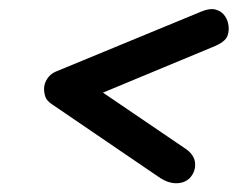

<svg xmlns="http://www.w3.org/2000/svg" viewBox="-20 -547 549 427"><path d="M402 -151Q391 -140 373.2 -139.5Q355.5 -139 336.5 -151L95 -315.5Q84 -323 81 -331.5Q78 -340 78 -349.5Q78 -361 85 -371.8Q92 -382.5 103.5 -387.5L427 -521Q446 -529 458.2 -526Q470.5 -523 477.5 -514.8Q484.5 -506.5 487 -496.5Q491 -481 485.8 -467Q480.5 -453 452 -442L209 -341L390 -218Q412 -204 413.8 -184.8Q415.5 -165.5 402 -151Z"/></svg>

Font: Edu AU VIC WA NT Hand Medium
Style: Regular
Weight: 500
Version: Version 1.001